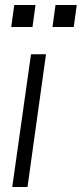

<svg xmlns="http://www.w3.org/2000/svg" viewBox="-20 -748 327 768"><path d="M29 0 104 -531H164L90 0ZM25 -640 37 -728H122L110 -640ZM190 -640 202 -728H287L275 -640Z"/></svg>

Font: Plus Jakarta Sans Light
Style: Italic
Weight: 300
Italic angle: -8°
Designer: Gumpita Rahayu
Foundry: Tokotype
Version: Version 2.071; ttfautohint (v1.8.4.7-5d5b);gftools[0.9.29]